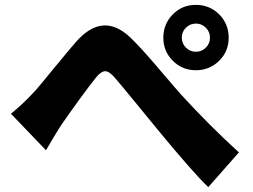

<svg xmlns="http://www.w3.org/2000/svg" viewBox="-20 -764 1040 790"><path d="M745 -568Q762 -551 786 -551Q810 -551 827 -568Q844 -585 844 -609Q844 -633 827 -650Q810 -667 786 -667Q762 -667 745 -650Q728 -633 728 -609Q728 -585 745 -568ZM691 -705Q730 -744 786 -744Q842 -744 882 -705Q921 -665 921 -609Q921 -553 882 -514Q842 -475 786 -475Q730 -475 691 -514Q652 -553 652 -609Q652 -665 691 -705ZM25 -296Q72 -334 115 -380Q138 -404 196 -476Q265 -560 293 -592Q403 -717 516 -610Q558 -570 626 -490Q712 -389 724 -376Q844 -245 963 -137L837 6Q776 -52 630 -229L535 -345Q477 -416 450 -447Q428 -472 411 -471Q394 -469 374 -444Q318 -373 235 -254Q222 -235 200 -198Q177 -158 169 -146Z"/></svg>

Font: KaiGen Gothic KR Heavy
Style: Heavy
Weight: 900
Designer: Ryoko NISHIZUKA  (kana & ideographs); Paul D. Hunt (Latin, Greek & Cyrillic); Wenlong ZHANG  (bopomofo); Sandoll Communi
Foundry: Adobe Systems Incorporated
Version: Version 1.002 March 28, 2018